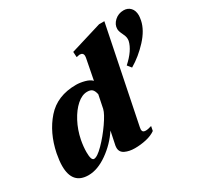

<svg xmlns="http://www.w3.org/2000/svg" viewBox="-152 -910 1159 1112"><g transform="rotate(-30 428.0 -353.5)"><path d="M35 -112Q35 -146 44 -193Q69 -316 141 -398Q213 -480 339 -480Q365 -480 395.5 -472Q426 -464 441 -448L468 -587Q469 -591 469 -598Q469 -621 444 -621Q442 -621 423 -617L421 -653L631 -717H666L537 -83Q535 -71 535 -68Q535 -48 557 -48Q573 -48 597 -56L591 -26Q566 -8 528.5 0.5Q491 9 452 9Q415 9 387.5 -4Q360 -17 360 -47Q360 -55 361 -60L380 -151Q336 -84 269.5 -37Q203 10 142 10Q35 10 35 -112ZM650 -430Q718 -491 731 -548Q732 -552 732 -560Q732 -571 728.5 -581Q725 -591 720 -601Q708 -625 708 -640Q708 -670 733 -693Q758 -716 793 -716Q821 -716 838.5 -697.5Q856 -679 856 -646Q856 -636 852 -614Q840 -556 787 -498.5Q734 -441 671 -404ZM406 -280 424 -368Q419 -392 408.5 -402.5Q398 -413 375 -413Q340 -413 305.5 -382.5Q271 -352 244 -301Q217 -250 205 -190Q197 -148 197 -111Q197 -56 216 -56Q238 -56 280.5 -99Q323 -142 361 -196.5Q399 -251 406 -280Z"/></g></svg>

Font: Taviraj
Style: Bold Italic
Weight: 700
Italic angle: -12°
Designer: Katatrad Team
Foundry: CadsonDemak
Version: Version 1.001